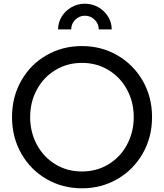

<svg xmlns="http://www.w3.org/2000/svg" viewBox="-20 -1006 887 1038"><path d="M45 -373Q45 -482 95 -570Q145 -658 231.5 -707.5Q318 -757 423 -757Q528 -757 614.5 -707Q701 -657 751.5 -569.5Q802 -482 802 -373Q802 -264 751.5 -176Q701 -88 614.5 -38Q528 12 423 12Q318 12 231.5 -38Q145 -88 95 -176Q45 -264 45 -373ZM423 -79Q503 -79 567 -118Q631 -157 667 -224.5Q703 -292 703 -373Q703 -454 667 -521Q631 -588 567 -627Q503 -666 423 -666Q343 -666 279 -627Q215 -588 179 -521Q143 -454 143 -373Q143 -292 179 -224.5Q215 -157 279 -118Q343 -79 423 -79ZM439 -986Q478 -986 511.5 -967Q545 -948 564.5 -916Q584 -884 584 -847H514Q514 -877 492 -899Q470 -921 439 -921Q408 -921 386.5 -899Q365 -877 365 -847H294Q294 -884 313.5 -916Q333 -948 366.5 -967Q400 -986 439 -986Z"/></svg>

Font: BLUETTI 2.0 Normal
Style: Normal
Weight: 400
Designer: Stijn de Vries
Foundry: tokotype
Version: Version 2.005;October 31, 2023;FontCreator 14.0.0.2814 64-bi